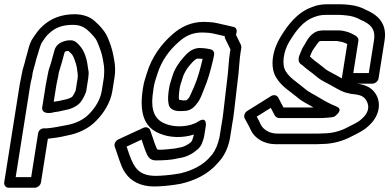

<svg xmlns="http://www.w3.org/2000/svg" viewBox="-26 -662 1833 904"><path d="M190 -265 172.7 -156C170.4 -141.7 181.6 -131.9 192.2 -131C213.4 -127.4 224.8 -133.3 230.6 -134.2C238.4 -135.1 245.4 -135.8 253.4 -137.6L279.6 -143.5C304.7 -147.7 326.4 -156.3 345 -172.3C358.3 -183.8 370.2 -206.5 376.3 -222.3C378.5 -227.2 379.3 -229.2 380.1 -234L389.4 -293C390.2 -298.2 390.3 -305.2 390.8 -308C392.5 -318.6 391 -330.1 388 -343.5L385.3 -362.2C382.3 -383.4 371.6 -420.4 353.6 -441.7C349 -447.1 330.7 -472 310.8 -472H296.8C295.4 -472 293.6 -471.8 292.6 -471.7C262.8 -466.8 238.3 -453.1 230.7 -426.1C225.6 -408.1 220.9 -391.5 216.4 -374L210.2 -353.5C207.7 -345.1 203 -334.7 200.5 -319C198.9 -308.5 193.3 -285.7 190 -265ZM250.7 -319.8C251.4 -323.5 255.3 -333.1 258.9 -347.2L265.1 -368C269.8 -386 272.9 -397.3 278.1 -415.5C278.9 -416.7 279.5 -417.6 280.9 -419.4C284.5 -420.1 287.5 -421.3 291.1 -422H296.4C300.3 -419 305.6 -412.9 313.3 -405.5C321.5 -394.7 331 -365.9 335.3 -347L338 -327.8C338.8 -322.2 340 -315.6 340.4 -305.4C339.9 -301.6 339.6 -298.8 339.2 -291.6L330.4 -236C325.3 -224.6 320.2 -214.3 313.8 -206.5C305.5 -200 294.1 -196.2 276.8 -192.4L250.5 -186.5C244.4 -185.4 238.1 -184.5 231.8 -183.8C229 -183.4 229.5 -183.4 227 -183L240 -265C242.2 -279.3 248.6 -299.5 250.7 -319.8ZM127.2 -316.8C129.7 -330.2 134.8 -344.9 139 -360.5L144.2 -381.7C155.6 -415.5 161 -444.1 171.8 -463C187.3 -484.9 189.7 -490.7 206.3 -505.9C233.8 -530.9 266 -545 317.3 -545C347.2 -545 365.6 -536.4 382.1 -523.9L398.4 -508.9C421.9 -484.3 428 -478.5 441 -442.3C453.5 -409.7 455.3 -400.3 461.3 -365.8C465.5 -344.9 465.3 -324.3 463.2 -298L453.1 -234C446.4 -191.6 420.8 -153.4 395.5 -127.4C370.5 -99.9 332 -80.5 286.2 -72.6C260.2 -68.2 235.8 -62.1 205.2 -58.8C196.3 -57.6 190.2 -57.4 184.3 -57.9C173.6 -58.8 156.4 -53.2 153.2 -33L120.8 172H47.8L117 -265C119.5 -281.1 126.8 -301.2 127.2 -316.8ZM67 -265 -6.2 197C-7.9 207.7 -0.3 222 14.8 222H137.8C148.6 222 164.4 212.1 166.8 197L199.4 -8.7C230.5 -12.3 256.7 -15.7 288.2 -23.6C340.8 -32.8 393.1 -56.5 430 -96.6C460 -127.5 494 -176.5 503.1 -234L513.4 -299C518 -328.5 516.2 -356.8 511.2 -382.2C505.4 -415 501.4 -432.9 488.9 -465.7C474.7 -505.1 460.4 -522.3 437.3 -546.6C437.1 -546.8 436.7 -547.2 436.3 -547.5L418.9 -563.5C398.6 -582.1 365.8 -595 325.2 -595C263.7 -595 214.5 -575.7 175.3 -540.1C152.8 -519.6 143.6 -503.6 131.1 -486.1C109.3 -455.5 105.5 -417 96.1 -389.5C95.9 -389 95.6 -388 95.4 -387.3L90 -365.5C86.7 -353.2 79.9 -333.8 76.9 -315C74.5 -299.7 69.6 -281.6 67 -265Z M838.2 -189C831.4 -189.8 822.2 -190.9 816.9 -192.7C815.1 -203.8 816.3 -222.7 819.8 -245C822.9 -264.7 825.2 -265.2 833.4 -293.9C840.7 -319.9 856.1 -342.8 872.7 -361C888.5 -378.4 895.7 -386 906.1 -386C914.5 -386 920.7 -385.7 928 -384.6C917 -337.9 905.7 -295.4 888.4 -254.9C880.3 -237.1 866.8 -205.1 864 -202C857.9 -195.3 852.9 -190 852.1 -190C847.4 -190 842.4 -189.1 838.2 -189ZM966.3 -429.4 952.4 -432.5C944.4 -434 939.7 -434.7 934.4 -435C926 -435.8 921.4 -436 914.1 -436C873.3 -436 848.3 -403 837.4 -391C816.5 -368 795.3 -337.3 784.7 -300.1C778.2 -277 773.8 -270.5 769.8 -245C765.8 -219.7 763.4 -193.8 767.6 -173.4C773.9 -135.2 819.6 -139 829 -139C834.4 -139 840.2 -139.4 846 -140C876.1 -141.3 894 -165.6 899.7 -172.5C919.7 -195.7 927.6 -226.7 934.2 -241.1C953.7 -286.2 966.1 -333.3 977.1 -379.8C978.8 -386.5 980.4 -393.8 981.4 -400L982.1 -405C984 -416.8 976.9 -427.1 966.3 -429.4ZM948.5 -508C955.7 -508 966.8 -506.6 980.4 -503.6L1032 -491.8C1031.7 -487.5 1032.9 -483 1034.1 -480.4L1059 -429.6L1056.4 -413C1051.1 -379.6 1049.8 -343.7 1046.6 -312.7C1040.7 -258.3 1031.4 -187.7 1025.5 -132.7C1023.5 -113.7 1021.2 -98.1 1018.1 -82.5L1007.3 -14.8C999.9 18.4 988.3 45.4 974 64.1L962.3 77.6C930.1 115.4 879.1 141.5 821.6 154.5L797.8 158.3C776 161.9 731.8 166 707.7 166C624.6 166 605 123.5 584.2 69.4L570.1 28.2L640.5 -4.5L654.9 37.7C658.7 47.2 662.6 59.9 670.3 72.9C684.3 96.9 709 93 719.3 93C743.8 93 779.6 90.5 798.7 86.4L816 82.7C854.1 77.7 882.2 60.5 904.1 41.7C910.9 35.8 921.3 23.6 924.4 14.1C927.3 5.2 933.3 -8.3 935.3 -21L942.9 -69C942.9 -69 950.6 -118.2 906.3 -89.2C870.6 -65.7 800.3 -58.9 752.4 -79.4C705.7 -97.1 684.8 -137.9 692.1 -209.4C693.3 -220.8 695 -233.4 697.1 -247C701.8 -276.9 704.2 -278.3 713.9 -310.5C733.5 -375.5 771.5 -426.6 815.5 -464.5C845.2 -491.3 878.1 -509 925.6 -509C932.8 -509 940.6 -508 948.5 -508ZM1110.2 -437C1110.8 -440.8 1110.3 -446.5 1108.3 -450.6L1084.8 -498.7C1091.4 -515.5 1090.2 -531.5 1073.2 -535.4L998.8 -552.4C983.1 -556 971.9 -557.8 957.4 -558C951.3 -558.5 940.9 -559 933.5 -559C871.7 -559 823.7 -533.9 785.2 -499.5C734.6 -455.5 688.6 -394.2 665.5 -317.5C657.1 -289.6 652.4 -280.2 647.1 -247C630 -139.1 647.1 -63.6 727.3 -32.6C774.1 -13 834.6 -11.7 886.5 -28.5L885.6 -22.4C883.8 -16.3 881 -7.8 878.3 0.3C877.2 1.6 875 4.2 871.8 8.5C857.2 20.3 837.8 30.9 817 33.2C816.3 33.2 815.1 33.4 814.3 33.6L796.8 37.3C779.8 39.4 745.6 43 727.2 43C723.3 43 717.6 42.4 714.3 41.5C710.9 35.7 706.8 24.5 702.8 14.3L681.1 -49.2C677.9 -58.8 664 -67.1 649.4 -60.4L530.7 -5.4C520.3 -0.6 509.5 14.6 514.2 28.2L536.2 92.6C543.4 111.4 549.7 133.3 564.9 153.5C590 190.6 635.5 216 699.8 216C728.6 216 772.5 211.8 798.2 207.7L822.8 203.7C823.2 203.6 823.9 203.5 824.4 203.4C891.1 188.5 955 157.6 998.6 106.4L1010.7 92.5C1034 65.8 1051.2 23.7 1057.2 -14L1067.9 -81.5C1070.9 -96.5 1073.8 -115.7 1075.9 -135.3C1081.7 -189.4 1090.9 -259.9 1096.9 -315.3C1100.4 -348.8 1101.8 -384 1106.4 -413Z M1655.8 -268H1727.4C1738.2 -268 1754 -277.9 1756.4 -293L1784.8 -472C1797.8 -554.5 1749.2 -592.9 1698.9 -614.7C1677.3 -626.9 1650.1 -635.9 1620.7 -638.9L1601 -640.9C1593.6 -641.6 1586.2 -642 1578.7 -642H1515.7C1489.8 -642 1465.6 -638.3 1441.8 -628.1C1372 -602.9 1327.5 -542.3 1294.4 -487.3C1258.4 -429.3 1242 -348.4 1275.1 -295.7C1300.3 -253.8 1342 -230.7 1373.2 -204.1C1397.3 -182.7 1426.1 -170.8 1450.1 -156H1308.6L1283.8 -203.1C1277.8 -214.6 1262.3 -217.3 1249.9 -209.5L1137.9 -139.5C1127.2 -132.9 1119.8 -117.1 1125.8 -105.2C1136.6 -83.9 1148.2 -66.3 1155.8 -47.7C1156 -47.2 1156.3 -46.4 1156.6 -45.9C1175.3 -10.4 1216.9 17 1272.3 17H1465.3C1473.1 17 1481 16.7 1489.5 16C1541 15.8 1590.7 1.4 1630.7 -20.4L1649.9 -30.1C1670.2 -40.5 1691.1 -51.3 1711.8 -71.2C1754 -110.3 1772.1 -166.8 1745.5 -215.5C1726.7 -249 1695.6 -262.9 1655.8 -268ZM1609 -454.5 1583.4 -293 1583.4 -293C1574.7 -297.9 1567.1 -302.3 1558.2 -307.2C1541.3 -317.1 1521 -326 1509.2 -334.6L1497.4 -344.1C1489.2 -351.2 1461.2 -371.8 1452.3 -378.8C1445.7 -385.2 1437.2 -391.5 1433.2 -395.9C1439.1 -410.9 1444.2 -422.8 1449.9 -430.6C1459 -443.1 1472.2 -464.5 1478.9 -468C1481.1 -468.1 1487.7 -469 1488.3 -469H1559.3C1581.4 -465.4 1591.8 -463.9 1609 -454.5ZM1473.2 -33H1280.2C1241.7 -33 1214.2 -52.7 1202.8 -73.3C1196.8 -87.9 1189.1 -101.4 1182.7 -112.8L1249 -154.1L1268 -117.9C1270.9 -112.4 1278.3 -108.2 1281.7 -107.6C1289 -105.7 1287.7 -106 1291.8 -106H1484.8C1491.2 -106 1498.2 -106.4 1504.3 -107C1511.7 -107.1 1515.1 -107.4 1521.2 -108.2L1537.6 -110.2C1541.9 -110.7 1543.5 -111.7 1547.9 -112.7C1547.9 -112.7 1596.7 -145.1 1558.2 -160.4C1531.4 -171.1 1504.3 -185.6 1482.8 -198.8C1455.5 -215.9 1428 -227.7 1409.8 -243.9C1373.2 -275 1338.2 -294.7 1319.4 -326.3C1299.6 -357.2 1307.8 -420.1 1336.7 -466.7C1369 -520.3 1403.4 -564.1 1452.9 -581.6C1469.3 -587.4 1484.5 -592 1507.8 -592H1570.8C1576.6 -592 1582.4 -591.7 1588.1 -591.1L1607.8 -589.1C1631.1 -586.8 1653.1 -579.5 1669.5 -569.9C1670.2 -569.5 1671.2 -569 1671.8 -568.8C1716.1 -549.9 1743.6 -527.5 1734.8 -472L1710.4 -318H1637.4L1661.3 -469C1663.4 -482.1 1654.5 -490.5 1645.6 -495.4L1630.9 -503.4C1618.6 -510.1 1590.4 -519 1569.2 -519H1496.2C1492.3 -519 1487 -518.4 1484 -518C1437.5 -514.1 1415.7 -464.7 1409.5 -454.1C1394.9 -433.2 1390.1 -416.6 1383 -399.1C1382.2 -397.1 1381.5 -394.6 1381.2 -393L1380.3 -387C1378.3 -374.6 1383.5 -362.2 1396.4 -356.1C1414.1 -338.7 1443.8 -319.4 1461.2 -304L1474.3 -293.4C1492.6 -279.8 1513 -271.8 1528.1 -262.8C1547.9 -252 1572.5 -235.9 1599.9 -226.3C1602.1 -225.5 1604.9 -225.1 1606.9 -225C1610.2 -224.4 1623.9 -219.5 1636.2 -219C1673.6 -215.1 1688.2 -207.8 1700.2 -186.5C1715.6 -158.3 1707.4 -130.1 1680 -104.8C1665.1 -90.4 1653.7 -84.7 1632.6 -73.9L1612.6 -63.7C1580.8 -46.2 1540.9 -34 1496.4 -34C1488.5 -34 1480.4 -33 1473.2 -33Z"/></svg>

Font: Tape
Style: Regular
Weight: 500
Foundry: Cannot Into Space Fonts
Version: Version 0.97